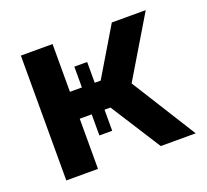

<svg xmlns="http://www.w3.org/2000/svg" viewBox="-96 -641 818 757"><g transform="rotate(-20 312.5 -262.0)"><path d="M60.6 0V-523.8H193.6V-323.4H322.5L442.2 -523.8H584.5L433.4 -271.3L603.6 0H456.9L322.5 -210.5H193.6V0ZM297.6 -122H243.8V-410.7H297.6Z"/></g></svg>

Font: Raleway Thin
Style: Regular
Weight: 100
Designer: Matt McInerney, Pablo Impallari, Rodrigo Fuenzalida
Foundry: Matt McInerney, Pablo Impallari, Rodrigo Fuenzalida
Version: Version 4.026